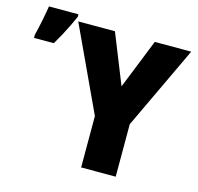

<svg xmlns="http://www.w3.org/2000/svg" viewBox="-115 -863 1007 977"><g transform="rotate(15 388.5 -374.5)"><path d="M486.8 -451.7 591.8 -713.9H783.7L577.1 -276.4V0H395V-270.5L188.5 -713.9H381.8ZM-7.3 -574.7V-590.8Q-3.9 -604 1 -625Q5.9 -646 10.5 -669.2Q15.1 -692.4 19 -713.9Q22.9 -735.4 24.9 -749H180.2V-735.8Q168.9 -710 156 -683.6Q143.1 -657.2 128.7 -630.4Q114.3 -603.5 97.2 -574.7Z"/></g></svg>

Font: Open Sans SemiCondensed ExtraBold
Style: Regular
Weight: 800
Width: 4
Designer: Monotype Design Team
Foundry: Monotype Imaging Inc.
Version: Version 3.000